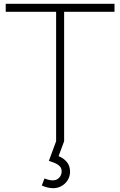

<svg xmlns="http://www.w3.org/2000/svg" viewBox="-20 -740 630 1006"><path d="M274 -678H10V-720H580V-678H316V0H274ZM199 232 213 195Q238 205 256 205Q277.5 205 290.2 191Q303 177 303 158Q303 142.5 294.5 132.8Q286 123 273.8 117.2Q261.5 111.5 239.5 104Q238 103.5 236 103L274 0H316L287 78Q314.5 89.5 330.8 109.5Q347 129.5 347 160Q347 183.5 335 203.2Q323 223 302.8 234.5Q282.5 246 259 246Q230.5 246 199 232Z"/></svg>

Font: Tap Sans
Style: Regular
Weight: 400
Designer: Tap Payments
Foundry: Tap Payments
Version: Version 1.001;Glyphs 3.1.2 (3151)